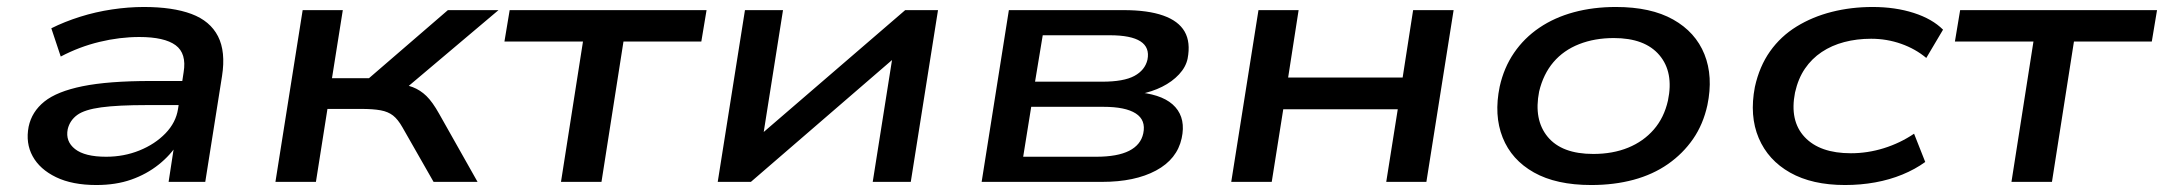

<svg xmlns="http://www.w3.org/2000/svg" viewBox="-20 -521 6199 550"><path d="M256 9Q187 9 140.5 -13.5Q94 -36 73.5 -73.5Q53 -111 62 -158Q71 -201 107 -230Q143 -259 216.5 -274Q290 -289 413 -289H521L511 -220H401Q318 -220 270 -213.5Q222 -207 201 -191.5Q180 -176 174 -151Q167 -116 195 -94Q223 -72 284 -72Q335 -72 379.5 -90Q424 -108 454 -139Q484 -170 490 -209L506 -314Q515 -368 483 -391.5Q451 -415 379 -415Q323 -415 265 -401Q207 -387 154 -359L127 -440Q165 -459 209.5 -473Q254 -487 301 -494Q348 -501 392 -501Q475 -501 528.5 -481Q582 -461 604.5 -417Q627 -373 616 -303L568 0H463L480 -111H490Q469 -77 434.5 -49.5Q400 -22 356 -6.5Q312 9 256 9Z M769 0 847 -492H962L931 -297H1037L1263 -492H1408L1119 -248L1105 -282Q1140 -280 1162 -271.5Q1184 -263 1201.5 -246Q1219 -229 1238 -195L1348 0H1222L1133 -156Q1120 -179 1106 -190Q1092 -201 1070.5 -205Q1049 -209 1014 -209H918L885 0Z M1587 0 1650 -402H1425L1440 -492H2004L1989 -402H1766L1703 0Z M2036 0 2114 -492H2223L2163 -113H2133L2573 -492H2667L2589 0H2480L2540 -379H2570L2131 0Z M2792 0 2870 -492H3199Q3268 -492 3312 -476.5Q3356 -461 3373.5 -430.5Q3391 -400 3382 -353Q3377 -329 3357.5 -308Q3338 -287 3309 -272.5Q3280 -258 3244 -251L3247 -256Q3317 -248 3347 -214Q3377 -180 3365 -125Q3352 -65 3291.5 -32.5Q3231 0 3137 0ZM2911 -72H3120Q3181 -72 3214.5 -89Q3248 -106 3255 -139Q3263 -177 3233.5 -196Q3204 -215 3141 -215H2934ZM2945 -287H3137Q3199 -287 3229.5 -303.5Q3260 -320 3267 -350Q3274 -385 3247 -402.5Q3220 -420 3159 -420H2967Z M3507 0 3585 -492H3700L3670 -299H3998L4028 -492H4144L4066 0H3951L3984 -208H3656L3623 0Z M4538 9Q4438 9 4374 -27Q4310 -63 4284.5 -127Q4259 -191 4276 -273Q4288 -327 4317 -369.5Q4346 -412 4389.5 -441.5Q4433 -471 4488.5 -486Q4544 -501 4609 -501Q4709 -501 4773 -465Q4837 -429 4862.5 -365.5Q4888 -302 4871 -220Q4859 -165 4830 -123Q4801 -81 4758 -51Q4715 -21 4659.5 -6Q4604 9 4538 9ZM4544 -80Q4600 -80 4644 -98Q4688 -116 4717.5 -150Q4747 -184 4758 -233Q4775 -314 4733.5 -363Q4692 -412 4603 -412Q4548 -412 4503.5 -394.5Q4459 -377 4430 -343Q4401 -309 4389 -259Q4373 -178 4413.5 -129Q4454 -80 4544 -80Z M5265 9Q5171 9 5108 -26.5Q5045 -62 5018 -125.5Q4991 -189 5007 -272Q5020 -331 5050.5 -374Q5081 -417 5126.5 -445Q5172 -473 5227.5 -487Q5283 -501 5344 -501Q5409 -501 5462 -484Q5515 -467 5546 -436L5498 -355Q5467 -381 5426 -395.5Q5385 -410 5340 -410Q5299 -410 5263 -400.5Q5227 -391 5198.5 -372Q5170 -353 5150.5 -324.5Q5131 -296 5122 -256Q5106 -175 5149.5 -128.5Q5193 -82 5282 -82Q5330 -82 5376.5 -96.5Q5423 -111 5463 -138L5495 -57Q5466 -36 5429.5 -21Q5393 -6 5351.5 1.5Q5310 9 5265 9Z M5742 0 5805 -402H5580L5595 -492H6159L6144 -402H5921L5858 0Z"/></svg>

Font: Nunito Sans 10pt Expanded SemiBold
Style: Italic
Weight: 600
Width: 7
Italic angle: -9°
Designer: Vernon Adams
Foundry: Vernon Adams
Version: Version 3.101;gftools[0.9.27]